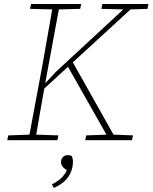

<svg xmlns="http://www.w3.org/2000/svg" viewBox="-20 -696 757 953"><path d="M16 0 21 -24 135 -28H150L270 -24L265 0ZM121 0 189 -364Q203 -442 216.5 -520Q230 -598 244 -676H277L210 -313Q196 -235 182 -156.5Q168 -78 155 0ZM129 -652 134 -676H383L378 -652L265 -649H250ZM184 -242V-281H203L258 -340L621 -676H657ZM524 0 312 -374 338 -393 559 0ZM403 0 408 -24 520 -28H537L640 -24L635 0ZM483 -652 488 -676H717L712 -652L619 -649H602ZM342 107Q342 134 331.5 159Q321 184 300 203.5Q279 223 247 237L238 219Q260 208 275.5 195.5Q291 183 301 168.5Q311 154 316 134L317 151Q301 143 292 132.5Q283 122 283 108Q283 94 292 84Q301 74 316 74Q324 74 329 75.5Q334 77 337 80Q339 84 340.5 91Q342 98 342 107Z"/></svg>

Font: Source Serif 4 ExtraLight
Style: Italic
Weight: 250
Italic angle: -12°
Designer: Frank Grießhammer
Foundry: Adobe Systems Incorporated
Version: Version 4.004;hotconv 1.0.116;makeotfexe 2.5.65601